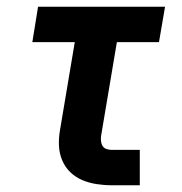

<svg xmlns="http://www.w3.org/2000/svg" viewBox="-20 -550 540 570"><path d="M312 0Q289 0 266.5 -3.5Q244 -7 224 -15.5Q204 -24 188.5 -39Q173 -54 164.5 -74.5Q156 -95 155 -117.5Q154 -140 158 -163L202 -425H76L93 -530H470L452 -425H327L280 -146Q279 -138 280 -130Q281 -122 285 -116Q289 -110 296.5 -107.5Q304 -105 312 -105H395V0Z"/></svg>

Font: Iosevka Slab Extrabold Oblique
Style: Regular
Weight: 800
Italic angle: -9°
Monospace: yes
Designer: Belleve Invis
Foundry: Belleve Invis
Version: Version 11.1.1; ttfautohint (v1.8.3)